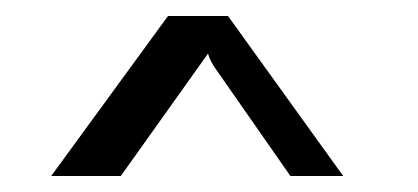

<svg xmlns="http://www.w3.org/2000/svg" viewBox="-20 -683 522 240"><path d="M190 -663H265L409 -463H343L260 -582Q256 -588 249.5 -597Q243 -606 240 -616L131 -463H44Z"/></svg>

Font: BM HANNA Air
Style: Regular
Weight: 400
Designer: Woowa Brothers : Cheoljun Lim; Soyoung Lee; Taehyun Cha; Byungsun Park; Minjin Kim; Hyesun Chae; Myungsoo Han; Bongjin K
Foundry: Sandoll Communications Inc.
Version: Version 1.000;PS 1;hotconv 16.6.51;makeotf.lib2.5.65220